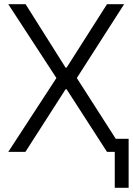

<svg xmlns="http://www.w3.org/2000/svg" viewBox="-20 -727 636 919"><path d="M293.9 -403.3H298.8L492.2 -707H574.2L347.7 -353.5L534.2 -62.5H595.7V171.9H529.3V0H492.2L298.8 -299.8H293.9L101.6 0H19.5L250 -353.5L19.5 -707H102.5Z"/></svg>

Font: Pretendard GOV Light
Style: Regular
Weight: 300
Designer: Base glyphs from Inter by Rasmus Andersson; Hangeul glyphs from Noto Sans CJK(Source Han Sans) by Jang Soo-young and Kan
Foundry: Kil Hyung-jin
Version: Version 1.309